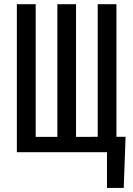

<svg xmlns="http://www.w3.org/2000/svg" viewBox="-20 -731 640 922"><path d="M151.4 -710.9V-73.7H255.4V-710.9H345.2V-73.7H418V-74.2H449.2V-710.9H539.1V-74.2H583L574.2 171.4H493.7V0H61V-710.9Z"/></svg>

Font: Roboto Mono
Style: Regular
Weight: 400
Designer: Google
Version: Version 2.000985; 2015; ttfautohint (v1.3)